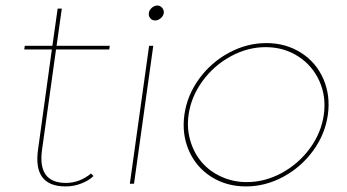

<svg xmlns="http://www.w3.org/2000/svg" viewBox="-20 -666 1258 696"><path d="M132.8 -126Q114.3 -2.9 219.2 -2.9Q268.1 -2.9 310.1 -37.1L318.8 -27.8Q301.8 -11.2 274.4 -0.7Q247.1 9.8 217.8 9.8Q98.1 9.8 118.2 -126L168 -486.8H67.9L69.8 -500H169.9L189 -634.8H204.1L185.1 -500H377.9L376 -486.8H183.1Z M542.5 -591.8Q531.2 -591.8 524.7 -599.9Q518.1 -607.9 519.5 -619.1Q521 -629.4 530.3 -637.7Q539.6 -646 550.8 -646Q560.5 -646 567.9 -637.5Q575.2 -628.9 573.7 -619.1Q572.3 -607.9 562.5 -599.9Q552.7 -591.8 542.5 -591.8ZM450.7 0 520.5 -500H535.6L465.8 0Z M945.8 -509.8Q1016.1 -509.8 1071 -474.9Q1126 -439.9 1152.1 -380.1Q1178.2 -320.3 1168.5 -250Q1158.7 -179.7 1115.2 -119.9Q1071.8 -60.1 1006.8 -25.1Q941.9 9.8 871.6 9.8Q800.8 9.8 745.8 -25.1Q690.9 -60.1 664.8 -119.9Q638.7 -179.7 648.4 -250Q658.2 -320.3 701.7 -380.1Q745.1 -439.9 810.1 -474.9Q875 -509.8 945.8 -509.8ZM663.6 -250Q656.7 -201.2 669.9 -156Q683.1 -110.8 711.4 -77.9Q739.7 -44.9 782.5 -25.4Q825.2 -5.9 874.5 -5.9Q940.4 -5.9 1001.5 -39.1Q1062.5 -72.3 1103.5 -128.4Q1144.5 -184.6 1153.8 -250Q1163.1 -315.4 1137.9 -371.8Q1112.8 -428.2 1060.8 -461.7Q1008.8 -495.1 942.9 -495.1Q877.4 -495.1 816.2 -461.7Q754.9 -428.2 713.9 -371.8Q672.9 -315.4 663.6 -250Z"/></svg>

Font: Human Sans Thin
Style: Italic
Weight: 100
Italic angle: -8°
Designer: Tim Radville
Foundry: Continuum
Version: Version 1.000;FEAKit 1.0